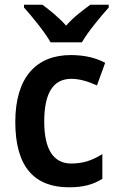

<svg xmlns="http://www.w3.org/2000/svg" viewBox="-20 -786 496 816"><path d="M195 -606H328C353 -650 408 -716 442 -754V-766H364C332 -742 294 -715 261 -677C229 -713 190 -744 160 -766H82V-754C117 -715 171 -649 195 -606ZM273 10C333 10 375 -1 415 -26V-131C375 -106 335 -91 283 -91C208 -91 168 -150 168 -269C168 -389 205 -451 283 -451C318 -451 354 -440 392 -423L427 -519C392 -538 344 -552 281 -552C134 -552 45 -457 45 -268C45 -77 126 10 273 10Z"/></svg>

Font: Noto Sans Kannada SemiCondensed SemiBold
Style: Regular
Weight: 600
Width: 4
Designer: Jelle Bosma - Monotype Design Team
Foundry: Monotype Imaging Inc.
Version: Version 2.005